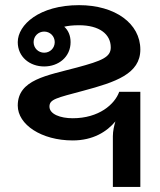

<svg xmlns="http://www.w3.org/2000/svg" viewBox="-20 -537 632 757"><path d="M154.2 -329.2C130.8 -329.2 112.5 -347.5 112.5 -370.8C112.5 -394.2 130.8 -412.5 154.2 -412.5C177.5 -412.5 195.8 -394.2 195.8 -370.8C195.8 -347.5 177.5 -329.2 154.2 -329.2ZM425 200H533.3V-175H450C432.5 -125.8 370 -70.8 266.7 -70.8C218.3 -70.8 175 -86.7 175 -116.7C175 -145.8 202.5 -150.8 308.3 -179.2C435.8 -213.3 533.3 -245.8 533.3 -341.7C533.3 -444.2 434.2 -516.7 291.7 -516.7C135 -516.7 50 -439.2 50 -370.8C50 -312.5 97.5 -275 154.2 -275C210.8 -275 258.3 -312.5 258.3 -370.8C258.3 -396.7 249.2 -417.5 233.3 -431.7C246.7 -435 265.8 -437.5 291.7 -437.5C371.7 -437.5 416.7 -402.5 416.7 -350C416.7 -311.7 382.5 -297.5 283.3 -270.8C165.8 -239.2 50 -223.3 50 -120.8C50 -45.8 143.3 16.7 266.7 16.7C347.5 16.7 401.7 -18.3 435 -58.3C430 -41.7 425 -20.8 425 0Z"/></svg>

Font: BoonHome
Style: Bold
Weight: 700
Designer: Sungsit Sawaiwan
Foundry: Sungsit Sawaiwan
Version: Version 0.2